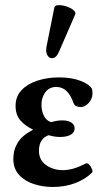

<svg xmlns="http://www.w3.org/2000/svg" viewBox="-20 -733 400 764"><path d="M190 11Q151 11 115 -0.5Q79 -12 56 -37Q33 -62 33 -101Q33 -137 51 -166Q69 -195 112 -217Q80 -232 61 -254Q42 -276 42 -312Q42 -349 65.5 -374Q89 -399 128.5 -412Q168 -425 215 -425Q265 -425 300 -411.5Q335 -398 345 -381Q347 -377 347.5 -372Q348 -367 348 -361Q348 -340 333 -323.5Q318 -307 301 -307Q292 -307 284 -310.5Q276 -314 273 -322Q261 -356 244 -371.5Q227 -387 204 -387Q176 -387 160.5 -366Q145 -345 145 -316Q145 -291 155 -271.5Q165 -252 184 -247Q194 -250 205 -252Q216 -254 227 -254Q252 -254 264.5 -245Q277 -236 277 -222Q277 -206 261.5 -197Q246 -188 219 -188Q206 -188 195 -190Q184 -192 174 -195Q157 -190 146 -174.5Q135 -159 135 -133Q135 -96 163.5 -76Q192 -56 230 -56Q250 -56 271.5 -62Q293 -68 321 -82Q328 -86 335 -78Q342 -70 346 -60Q350 -50 346 -46Q320 -20 279.5 -4.5Q239 11 190 11ZM216 -530Q206 -505 192 -502Q178 -499 169.5 -511.5Q161 -524 165 -547L196 -702Q198 -712 212.5 -712.5Q227 -713 244 -707.5Q261 -702 272 -693Q283 -684 279 -675Z"/></svg>

Font: Junicode VF
Style: Regular
Weight: 400
Designer: Peter S. Baker
Version: Version 2.213